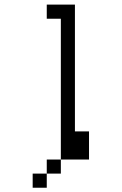

<svg xmlns="http://www.w3.org/2000/svg" viewBox="-20 -708 540 852"><path d="M187.5 62.5H125V125H187.5ZM187.5 62.5H250V0H187.5ZM250 0H375Q375 0 375 -125H312.5V-687.5H187.5V-625H250Q250 -625 250 0Z"/></svg>

Font: Unifont
Style: Regular
Weight: 500
Version: Version 13.0.05